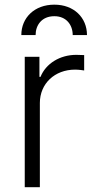

<svg xmlns="http://www.w3.org/2000/svg" viewBox="-20 -783 397 803"><path d="M69.2 -636.4H128.9C128.9 -678.3 155.2 -715.2 207 -715.2C256.7 -715.6 284.1 -679.3 284.1 -636.4H343.8C343.8 -709.2 289.1 -763.8 207 -763.5C124.6 -763.5 69.2 -709.2 69.2 -636.4ZM83.5 0H146.7V-352.3C146.7 -433.2 208.8 -491.8 294 -491.8C311.1 -491.8 326.3 -489 332 -488.3V-552.6C323.9 -552.9 309.3 -553.6 298.7 -553.6C230.1 -553.6 171.5 -516.7 149.5 -461.6H144.9V-545.5H83.5Z"/></svg>

Font: TID UI Light
Style: Regular
Weight: 300
Designer: The TID Project Authors
Foundry: Bakken & Bæck
Version: Version 1.001;hotconv 1.0.109;makeotfexe 2.5.65596